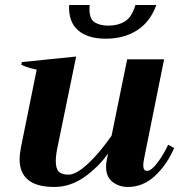

<svg xmlns="http://www.w3.org/2000/svg" viewBox="-20 -734 713 764"><path d="M255 -714H337Q336 -708 336 -697Q336 -658 357 -645Q378 -632 412 -632Q449 -632 476.5 -648.5Q504 -665 519 -714H602Q578 -647 525.5 -613.5Q473 -580 401 -580Q329 -580 290.5 -613.5Q252 -647 255 -714ZM673 -145Q644 -78 596.5 -34Q549 10 489 10Q454 10 428 -10Q402 -30 402 -71Q402 -83 405 -98L410 -123Q369 -66 313.5 -28Q258 10 196 10Q58 10 58 -101Q58 -119 63 -146L126 -457Q91 -464 65 -476L67 -487L283 -509L209 -149Q202 -117 202 -93Q202 -63 214 -51Q226 -39 252 -39Q283 -39 329.5 -82Q376 -125 424 -194L486 -498H633L554 -106Q550 -86 550 -77Q550 -54 565 -54Q582 -54 606.5 -86.5Q631 -119 649 -158Z"/></svg>

Font: Trirong
Style: Bold Italic
Weight: 700
Italic angle: -12°
Designer: Katatrad Team
Foundry: CadsonDemak
Version: Version 1.001